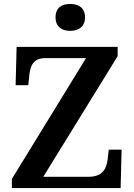

<svg xmlns="http://www.w3.org/2000/svg" viewBox="-20 -951 678 971"><path d="M335 -795C376 -795 410 -815 410 -863C410 -913 376 -931 335 -931C293 -931 261 -913 261 -863C261 -815 293 -795 335 -795ZM40 0H590L595 -194H530L525 -150C520 -102 502 -57 429 -57H199L575 -667V-714H64L59 -520H123L128 -569C133 -620 149 -657 210 -657H415L40 -46Z"/></svg>

Font: Noto Serif Sinhala SemiBold
Style: Regular
Weight: 600
Designer: Jelle Bosma - Monotype Design Team
Foundry: Monotype Imaging Inc.
Version: Version 2.007